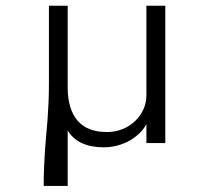

<svg xmlns="http://www.w3.org/2000/svg" viewBox="-20 -485 706 651"><path d="M209.5 145.5V-42.7Q226.8 -14.1 257.5 0.2Q288.2 14.5 331.4 14.5Q354.1 14.5 376.4 8.9Q398.6 3.2 417.7 -7.3Q436.8 -17.7 452 -32.3Q467.3 -46.8 476.4 -64.1V0H540.5V-465.5H476.4V-161.8Q476.4 -135.9 465.9 -113.4Q455.5 -90.9 437.3 -73.9Q419.1 -56.8 394.8 -47Q370.5 -37.3 342.3 -37.3Q309.5 -37.3 284.8 -46.8Q260 -56.4 243.4 -75.5Q226.8 -94.5 218.2 -122.7Q209.5 -150.9 209.5 -188.2V-465.5H145.9V-199.1Q145.9 -165.5 144.5 -136.8Q143.2 -108.2 141.4 -82Q139.5 -55.9 137 -30.7Q134.5 -5.5 132.7 21.6Q130.9 48.6 129.5 78.9Q128.2 109.1 128.2 145.5Z"/></svg>

Font: Spartan MB
Style: Regular
Weight: 212
Designer: Matt Bailey, Mirko Velimirovic
Foundry: Matt Bailey
Version: Version 1.005